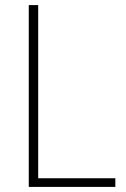

<svg xmlns="http://www.w3.org/2000/svg" viewBox="-20 -734 493 754"><path d="M93 0H433V-34H130V-714H93Z"/></svg>

Font: Noto Sans Bengali SemiCondensed ExtraLight
Style: Regular
Weight: 200
Width: 4
Designer: Joana Ranito - Universal Thirst; Jelle Bosma - Monotype Design Team
Foundry: Universal Thirst ehf.
Version: Version 3.000